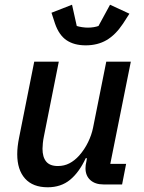

<svg xmlns="http://www.w3.org/2000/svg" viewBox="-20 -781 611 813"><path d="M125 -520H229L166 -204Q163 -190 161.5 -175.5Q160 -161 160 -151Q160 -116 175.5 -97Q191 -78 225 -78Q252 -78 274 -89.5Q296 -101 315 -122Q338 -148 353 -179Q368 -210 374 -240L430 -520H534L447 -87H514L497 0H418Q383 0 362.5 -18.5Q342 -37 342 -69Q342 -75 343 -83Q344 -91 346 -98L348 -111H343Q315 -51 276.5 -19.5Q238 12 182 12Q119 12 86 -25Q53 -62 53 -128Q53 -145 55 -162Q57 -179 61 -199ZM343 -589Q294 -589 262 -610.5Q230 -632 213 -681L198 -727L285 -761L305 -671Q314 -668 327.5 -666Q341 -664 352 -664Q365 -664 377 -666Q389 -668 397 -671L446 -761L528 -723L501 -681Q469 -633 431 -611Q393 -589 343 -589Z"/></svg>

Font: IBM Plex Sans Medium
Style: Italic
Weight: 500
Italic angle: -11.31°
Designer: Mike Abbink, Paul van der Laan, Pieter van Rosmalen
Foundry: Bold Monday
Version: Version 3.201